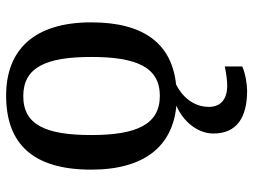

<svg xmlns="http://www.w3.org/2000/svg" viewBox="-120 -467 827 627"><g transform="rotate(-90 293.5 -153.5)"><path d="M311 240C332 240 369 234 390 224V167C366 172 345 175 327 175C287 175 258 157 258 115C258 62 295 26 331 8C464 -6 534 -97 534 -269C534 -457 443 -547 295 -547C135 -547 53 -457 53 -269C53 -94 131 -3 262 9C212 30 171 77 171 130C171 206 223 240 311 240ZM294 -45C200 -45 166 -122 166 -269C166 -417 199 -491 293 -491C387 -491 421 -417 421 -269C421 -122 388 -45 294 -45Z"/></g></svg>

Font: Noto Serif Medium
Style: Regular
Weight: 500
Designer: Monotype Design Team
Foundry: Monotype Imaging Inc.
Version: Version 2.013